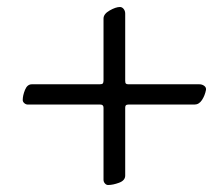

<svg xmlns="http://www.w3.org/2000/svg" viewBox="-20 -519 635 549"><path d="M276 -5V-211Q276 -220 267 -220H60Q54 -220 49.5 -224Q45 -228 45 -233Q45 -246 51.5 -262Q58 -278 71 -278H265Q272 -278 274 -280.5Q276 -283 276 -289V-466Q276 -479 293.5 -489Q311 -499 323 -499Q329 -499 333.5 -493.5Q338 -488 338 -480V-288Q338 -282 340 -280Q342 -278 347 -278H550Q558 -278 564 -273.5Q570 -269 569 -262Q566 -246 557.5 -233Q549 -220 536 -220H347Q342 -220 340 -218Q338 -216 338 -211V-17Q338 -3 320.5 3.5Q303 10 289 10Q284 10 280 5.5Q276 1 276 -5Z"/></svg>

Font: EB Garamond SemiBold
Style: Italic
Weight: 600
Italic angle: -17.2°
Designer: Georg Duffner and Octavio Pardo
Foundry: Georg Duffner
Version: Version 1.000